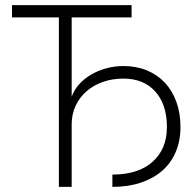

<svg xmlns="http://www.w3.org/2000/svg" viewBox="-20 -730 765 750"><path d="M210 0V-662H27V-710H494V-662H260V-352Q269 -378 288.5 -400Q308 -422 335 -438Q362 -454 394.5 -463Q427 -472 462 -472Q513 -472 554 -455Q595 -438 624 -407Q653 -376 669 -332Q685 -288 685 -234Q685 -180 666.5 -136.5Q648 -93 613.5 -63Q579 -33 530 -16.5Q481 0 419 0V-48Q520 -48 576 -98Q632 -148 632 -234Q632 -322 586.5 -372.5Q541 -423 462 -423Q419 -423 382 -410Q345 -397 318 -373.5Q291 -350 275.5 -317Q260 -284 260 -245V0Z"/></svg>

Font: Geist ExtLt
Style: Regular
Weight: 400
Designer: Basement.studio, Andrés Briganti, Mateo Zaragoza
Foundry: Basement.studio, Vercel, Andrés Briganti, Guido Ferreyra, Mateo Zaragoza
Version: Version 1.401